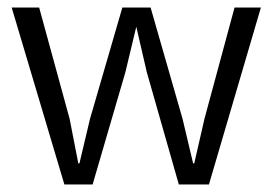

<svg xmlns="http://www.w3.org/2000/svg" viewBox="-20 -490 724 510"><path d="M11 -470H84L165 -174L188 -56H191L219 -174L305 -470H380L465 -174L493 -56H496L523 -174L603 -470H673L535 0H455L370 -298L342 -419L313 -298L226 0H151Z"/></svg>

Font: Mukta Malar Light
Style: Regular
Weight: 300
Designer: Aadarsh Rajan, Girish Dalvi, Yashodeep Gholap
Foundry: Ek Type
Version: Version 2.538;PS 1.000;hotconv 16.6.51;makeotf.lib2.5.65220;